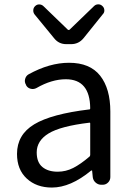

<svg xmlns="http://www.w3.org/2000/svg" viewBox="-20 -843 603 876"><path d="M216.8 12.7Q146.5 12.7 102.1 -28.3Q57.6 -69.3 57.6 -140.6Q57.6 -228.5 136.2 -275.9Q214.8 -323.2 387.7 -343.8Q391.6 -343.8 391.6 -348.6Q390.6 -481.4 280.3 -481.4Q215.8 -481.4 146.5 -441.4Q133.8 -434.6 120.1 -438Q106.4 -441.4 99.6 -453.1L98.6 -456.1Q90.8 -468.8 94.7 -482.9Q98.6 -497.1 110.4 -503.9Q206.1 -556.6 294.9 -556.6Q390.6 -556.6 437 -497.6Q483.4 -438.5 483.4 -334V-35.2Q483.4 -20.5 473.1 -10.3Q462.9 0 448.2 0H442.4Q427.7 0 416.5 -9.8Q405.3 -19.5 403.3 -34.2L400.4 -63.5Q400.4 -65.4 398.9 -65.4Q397.5 -65.4 395.5 -64.5Q301.8 12.7 216.8 12.7ZM243.2 -59.6Q280.3 -59.6 314 -76.7Q347.7 -93.8 388.7 -128.9Q391.6 -131.8 391.6 -136.7V-279.3Q391.6 -284.2 387.7 -283.2Q256.8 -267.6 202.1 -234.4Q147.5 -201.2 147.5 -147.5Q147.5 -102.5 173.3 -81.1Q199.2 -59.6 243.2 -59.6ZM282.2 -641.6Q248 -641.6 226.6 -668.9L137.7 -777.3Q131.8 -785.2 131.8 -794.9Q131.8 -807.6 140.6 -815.4Q148.4 -823.2 159.7 -822.8Q170.9 -822.3 178.7 -814.5L290 -707Q291 -706.1 293 -706.1Q294.9 -706.1 296.9 -707L409.2 -815.4Q417 -823.2 428.7 -823.2Q439.5 -823.2 447.3 -815.4Q456.1 -807.6 456.1 -794.9Q456.1 -785.2 449.2 -778.3L361.3 -668.9Q338.9 -641.6 304.7 -641.6Z"/></svg>

Font: Gen Jyuu GothicL Regular
Style: Regular
Weight: 400
Designer: [Source Han Sans]
Ryoko NISHIZUKA  (kana & ideographs); Paul D. Hunt (Latin, Greek & Cyrillic); Wenlong ZHANG  (bopomofo
Version: Version 1.002.20150607